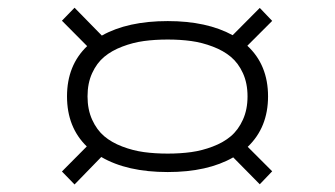

<svg xmlns="http://www.w3.org/2000/svg" viewBox="-20 -626 890 510"><path d="M178 -136 144.5 -170.5 210.5 -237Q158 -288 158 -370Q158 -452.5 211.5 -503.5L144.5 -571L178 -605.5L250.5 -531.5Q319 -570 425.5 -570Q529.5 -570 598 -532.5L670 -605L703 -570.5L637 -504.5Q692 -453.5 692 -370Q692 -287.5 638 -236L703 -171L670 -136.5L599.5 -208Q531.5 -169 425.5 -169Q317.5 -169 249 -209ZM425.5 -218Q459 -218 488 -222Q517 -226 545.2 -236.8Q573.5 -247.5 593.2 -264.2Q613 -281 625.2 -308Q637.5 -335 637.5 -370Q637.5 -405 625.2 -431.8Q613 -458.5 593.2 -475Q573.5 -491.5 545.2 -502.2Q517 -513 488 -517Q459 -521 425.5 -521Q391.5 -521 362.2 -517Q333 -513 304.8 -502.2Q276.5 -491.5 256.8 -475Q237 -458.5 224.8 -431.8Q212.5 -405 212.5 -370Q212.5 -335 224.8 -308Q237 -281 256.8 -264.2Q276.5 -247.5 304.8 -236.8Q333 -226 362.2 -222Q391.5 -218 425.5 -218Z"/></svg>

Font: League Mono Wide UltraLight
Style: Regular
Weight: 200
Width: 8
Designer: Tyler Finck
Foundry: The League of Moveable Type / Tyler Finck
Version: Version 2.210